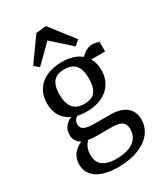

<svg xmlns="http://www.w3.org/2000/svg" viewBox="-204 -717 872 1006"><g transform="rotate(-30 232.5 -214.0)"><path d="M435 45C435 -21 391 -59 302 -59H213C155 -59 131 -70 131 -100C131 -118 139 -131 153 -140C170 -136 189 -134 209 -134C316 -134 383 -194 383 -285C383 -314 376 -339 364 -359H448V-418C435 -421 419 -425 407 -425C383 -425 360 -412 337 -390C310 -413 270 -425 223 -425C127 -425 48 -377 48 -274C48 -214 75 -173 122 -151C92 -136 68 -113 68 -74C68 -46 80 -26 104 -13C63 6 34 37 34 86C34 155 91 201 207 201C340 201 435 140 435 45ZM221 158C136 158 110 122 110 73C110 39 122 16 139 -2C153 1 169 2 187 2H280C342 2 359 23 359 59C359 126 303 158 221 158ZM128 -283C128 -364 166 -385 214 -385C276 -385 304 -353 304 -278C304 -205 275 -175 219 -175C155 -175 128 -212 128 -283ZM112 -458 215 -560 328 -459 358 -485 246 -629 185 -623 84 -482Z"/></g></svg>

Font: Yrsa
Style: Regular
Weight: 400
Designer: Anna Giedrys (Yrsa+Rasa design), David Brezina (Yrsa art-direction, Rasa art-direction, design)
Foundry: Rosetta Type Foundry
Version: Version 1.001;PS 1.1;hotconv 1.0.88;makeotf.lib2.5.647800